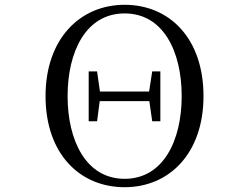

<svg xmlns="http://www.w3.org/2000/svg" viewBox="-20 -765 1040 801"><path d="M500 16C687 16 829 -126 829 -364C829 -605 687 -745 500 -745C313 -745 170 -602 170 -364C170 -123 313 16 500 16ZM500 -19C338 -19 262 -180 262 -364C262 -549 338 -709 500 -709C662 -709 738 -549 738 -364C738 -180 662 -19 500 -19ZM615 -259H649V-467H615L602 -383H397L385 -467H350V-259H385L396 -343H603Z"/></svg>

Font: Harano Aji Mincho CN
Style: Regular
Weight: 400
Foundry: Masamichi Hosoda
Version: HaranoAjiMinchoCN-Regular version 20230610;ttx 4.39.4